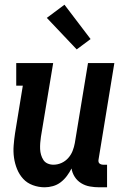

<svg xmlns="http://www.w3.org/2000/svg" viewBox="-20 -788 540 816"><path d="M170 8Q144 8 119.5 -1Q95 -10 78.5 -28Q62 -46 52.5 -69.5Q43 -93 39.5 -118Q36 -143 38 -169.5Q40 -196 44 -222L77 -424H49V-520H206L154 -207Q152 -194 151 -180.5Q150 -167 150.5 -154.5Q151 -142 154.5 -130Q158 -118 164.5 -108Q171 -98 182.5 -93Q194 -88 207 -88Q225 -88 241.5 -95.5Q258 -103 270 -116.5Q282 -130 288.5 -146.5Q295 -163 298 -180L354 -520H466L399 -111Q398 -107 398.5 -102Q399 -97 402 -94Q405 -91 409.5 -89.5Q414 -88 418 -88H435V8H402Q382 8 362 4.5Q342 1 325 -9.5Q308 -20 297.5 -36.5Q287 -53 284 -72Q276 -56 264.5 -40.5Q253 -25 238 -13.5Q223 -2 205 3Q187 8 170 8ZM306 -578 179 -712 254 -768 365 -622Z"/></svg>

Font: Iosevka Gothic
Style: Bold Italic
Weight: 700
Italic angle: -9°
Monospace: yes
Designer: Belleve Invis
Foundry: Belleve Invis
Version: Version 15.5.1; ttfautohint (v1.8.4)